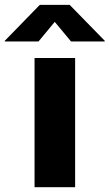

<svg xmlns="http://www.w3.org/2000/svg" viewBox="-90 -784 458 804"><path d="M54.7 0V-541H224.6V0ZM71.3 -610.4H-69.8V-613.3L76.7 -763.7H201.7L348.6 -613.3V-610.4H207.5L139.2 -692.4Z"/></svg>

Font: Inter 17pt ExtraBold
Style: Regular
Weight: 800
Version: Version 4.001;git-66647c0bb